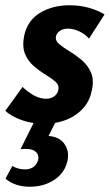

<svg xmlns="http://www.w3.org/2000/svg" viewBox="-26 -458 418 731"><path d="M141 13Q93 13 54.5 -1.5Q16 -16 -6 -36L60 -127Q77 -110 101 -96Q125 -82 149 -82Q169 -82 181.5 -92Q194 -102 196 -116Q200 -134 185 -147Q170 -160 147 -174Q124 -188 102 -207Q80 -226 69 -253.5Q58 -281 66 -322Q79 -381 127 -409.5Q175 -438 239 -438Q279 -438 313.5 -428Q348 -418 372 -403L313 -311Q297 -329 275 -339Q253 -349 233 -349Q214 -349 201.5 -340Q189 -331 187 -319Q184 -303 199.5 -290Q215 -277 239 -262.5Q263 -248 285.5 -229Q308 -210 320.5 -181.5Q333 -153 323 -111Q312 -56 263 -21.5Q214 13 141 13ZM107 0H189L149 79L89 70Q98 64 113.5 61.5Q129 59 145 59Q196 59 217.5 87.5Q239 116 231 154Q221 200 181 226.5Q141 253 87 253Q61 253 37 245.5Q13 238 -5 222L21 174Q31 180 43.5 183.5Q56 187 68 187Q91 187 103.5 176Q116 165 119 151Q122 139 117.5 129.5Q113 120 102 114.5Q91 109 72 109Q67 109 64 109Q61 109 52 110Z"/></svg>

Font: Ysabeau Office ExtraBold
Style: Italic
Weight: 800
Italic angle: -12°
Designer: Christian Thalmann (Catharsis Fonts)
Version: Version 2.001;gftools[0.9.30]; featfreeze: tnum,lnum,ss02